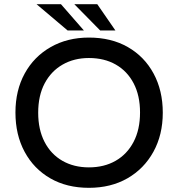

<svg xmlns="http://www.w3.org/2000/svg" viewBox="-20 -890 854 920"><path d="M406 10Q300 10 221 -35.5Q142 -81 98 -162.5Q54 -244 54 -351Q54 -457 98.5 -538Q143 -619 223 -664.5Q303 -710 406 -710Q513 -710 592.5 -664.5Q672 -619 716 -537.5Q760 -456 760 -350Q760 -244 715 -162.5Q670 -81 590.5 -35.5Q511 10 406 10ZM406 -88Q479 -88 534 -119.5Q589 -151 620 -210Q651 -269 651 -351Q651 -432 620.5 -490.5Q590 -549 535 -580.5Q480 -612 406 -612Q335 -612 280 -580.5Q225 -549 194 -490.5Q163 -432 163 -350Q163 -269 193.5 -210Q224 -151 279 -119.5Q334 -88 406 -88ZM304 -744 155 -870H272L382 -744ZM460 -744 336 -870H446L533 -744Z"/></svg>

Font: REM
Style: Regular
Weight: 400
Designer: Octavio Pardo
Foundry: Ashler Design
Version: Version 1.005;gftools[0.9.28]